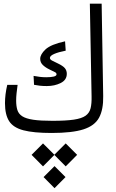

<svg xmlns="http://www.w3.org/2000/svg" viewBox="-20 -713 626 1033"><path d="M257.8 2.4Q160.6 2.4 106 -12Q51.3 -26.4 29.1 -61.3Q6.8 -96.2 6.8 -157.7Q6.8 -204.6 19 -256.3H74.7Q71.3 -232.4 69.1 -211.2Q66.9 -189.9 66.9 -172.4Q66.9 -142.1 73.5 -121.1Q80.1 -100.1 99.9 -87.4Q119.6 -74.7 158.4 -68.8Q197.3 -63 262.2 -63Q334.5 -63 377.2 -69.3Q419.9 -75.7 440.7 -90.6Q461.4 -105.5 467.5 -130.9Q473.6 -156.2 472.7 -194.3L463.4 -693.4H526.9L535.2 -195.8Q536.6 -124 513.2 -80.3Q489.7 -36.6 429.2 -17.1Q368.7 2.4 257.8 2.4ZM231.9 -250Q210.4 -250 193.4 -252Q176.3 -253.9 163.1 -256.8L160.6 -304.7Q179.7 -301.3 195.6 -299.3Q211.4 -297.4 229 -297.4Q253.9 -297.4 269 -301Q284.2 -304.7 284.2 -313Q284.2 -319.8 276.9 -324.2Q269.5 -328.6 246.1 -339.4Q224.6 -349.6 210.4 -363.3Q196.3 -377 196.3 -396.5Q196.3 -420.4 224.9 -447.3Q253.4 -474.1 330.1 -490.7L333.5 -440.4Q293.5 -432.6 271 -422.6Q248.5 -412.6 248.5 -401.4Q248.5 -393.1 259.8 -387.2Q271 -381.3 290.5 -372.1Q319.3 -358.4 329.3 -345.9Q339.4 -333.5 339.4 -315.9Q339.4 -282.7 306.6 -266.4Q273.9 -250 231.9 -250ZM333.5 58.6 395 120.1 333.5 182.1 272.5 120.6 211.4 182.1 149.9 120.1 211.4 58.6 272.5 119.6ZM273.4 180.7 332.5 239.7 273.4 299.3 214.4 239.7Z"/></svg>

Font: Cascadia Mono PL Light
Style: Regular
Weight: 300
Monospace: yes
Designer: Aaron Bell
Foundry: Saja Typeworks
Version: Version 2404.023; ttfautohint (v1.8.4)